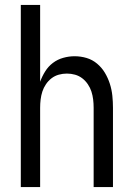

<svg xmlns="http://www.w3.org/2000/svg" viewBox="-20 -755 540 775"><path d="M64 0V-735H142V-425Q150 -447 162.5 -467Q175 -487 193.5 -501Q212 -515 235 -521.5Q258 -528 281 -528Q306 -528 329.5 -521Q353 -514 372 -498Q391 -482 403.5 -461Q416 -440 423.5 -416.5Q431 -393 433.5 -368.5Q436 -344 436 -320V0H358V-320Q358 -337 356 -353.5Q354 -370 349 -385.5Q344 -401 334.5 -415Q325 -429 312 -439Q299 -449 283 -453.5Q267 -458 250 -458Q233 -458 217 -453.5Q201 -449 188 -439Q175 -429 165.5 -415Q156 -401 151 -385.5Q146 -370 144 -353.5Q142 -337 142 -320V0Z"/></svg>

Font: Iosevka Term Curly
Style: Regular
Weight: 400
Designer: Belleve Invis
Foundry: Belleve Invis
Version: Version 32.3.0